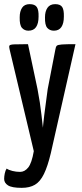

<svg xmlns="http://www.w3.org/2000/svg" viewBox="-26 -713 397 926"><path d="M79 193Q31 193 12.5 181Q-6 169 -6 150Q-6 138 -3 123.5Q0 109 6 100Q16 107 34 111.5Q52 116 71 116Q93 116 110 95Q127 74 137 16L20 -476Q17 -488 19.5 -493Q22 -498 42 -499Q62 -500 109 -500L155 -283Q161 -252 166 -219.5Q171 -187 174 -159Q177 -131 179 -114Q181 -97 181 -97Q181 -97 182.5 -114Q184 -131 187.5 -158.5Q191 -186 195.5 -219Q200 -252 204 -283L241 -474Q243 -487 247.5 -492Q252 -497 272 -498.5Q292 -500 338 -500L219 26Q204 89 186 126Q168 163 142.5 178Q117 193 79 193ZM111 -565Q92 -565 80 -578.5Q68 -592 69 -630Q69 -658 80.5 -675.5Q92 -693 117 -693Q142 -693 151.5 -679Q161 -665 160 -633Q160 -600 148 -582.5Q136 -565 111 -565ZM234 -565Q214 -565 202 -578.5Q190 -592 191 -630Q191 -658 203 -675.5Q215 -693 240 -693Q265 -693 274 -679Q283 -665 282 -633Q282 -600 270 -582.5Q258 -565 234 -565Z"/></svg>

Font: Yanone Kaffeesatz ExtraLight Medium
Style: Regular
Weight: 500
Version: Version 2.003